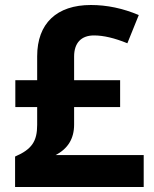

<svg xmlns="http://www.w3.org/2000/svg" viewBox="-20 -744 611 764"><path d="M341.8 -724.1C205.6 -724.1 127.9 -650.9 127.9 -520V-424.8H41V-317.9H127.9V-247.1C127.9 -182.1 106.9 -149.9 40 -121.1V0H551.8V-127H201.2C250.5 -152.3 274.9 -192.9 274.9 -248V-317.9H458V-424.8H274.9V-519C274.9 -573.2 303.2 -603 354 -603C391.6 -603 435.5 -592.8 486.8 -571.8L532.2 -684.1C468.8 -710.9 405.3 -724.1 341.8 -724.1Z"/></svg>

Font: Open Sans bold
Style: Bold
Weight: 700
Foundry: Ascender Corporation
Version: Version 1.100;PS 001.100;hotconv 1.0.88;makeotf.lib2.5.64775